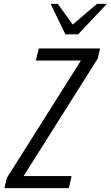

<svg xmlns="http://www.w3.org/2000/svg" viewBox="-20 -970 571 990"><path d="M3 0 15 -52 417 -689 435 -658H165L180 -720H496L484 -668L82 -31L63 -62H349L335 0ZM317 -793 241 -950H278L377 -813H319L480 -950H531L383 -793Z"/></svg>

Font: Instrument Sans Condensed
Style: Italic
Weight: 400
Width: 3
Italic angle: -13°
Designer: Rodrigo Fuenzalida
Foundry: fragTYPE
Version: Version 1.000;gftools[0.9.28]